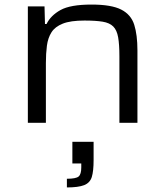

<svg xmlns="http://www.w3.org/2000/svg" viewBox="-20 -538 727 841"><path d="M102 0V-510H175L177 -433H184Q202 -470 245 -494Q288 -518 381 -518Q468 -518 511 -496Q554 -474 568 -429.5Q582 -385 582 -317V0H503V-291Q503 -343 497.5 -374.5Q492 -406 476 -422Q460 -438 429.5 -443Q399 -448 350 -448Q289 -448 255 -434.5Q221 -421 205.5 -396.5Q190 -372 185.5 -338Q181 -304 181 -262V0ZM273 283V245Q313 245 324.5 235Q336 225 336 195V178H297V83H390V163Q390 212 382 237.5Q374 263 348.5 273Q323 283 273 283Z"/></svg>

Font: Saira Expanded
Style: Regular
Weight: 400
Width: 7
Designer: Hector Gatti with collaboration of the Omnibus-Type team
Foundry: Omnibus-Type
Version: Version 1.100; ttfautohint (v1.8.3)